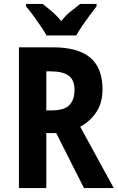

<svg xmlns="http://www.w3.org/2000/svg" viewBox="-20 -954 600 974"><path d="M246 -714Q376 -714 438 -661.5Q500 -609 500 -501Q500 -432 468.5 -385Q437 -338 387 -311L557 0H406L265 -279H215V0H76V-714ZM237 -592H215V-394H242Q306 -394 332 -421Q358 -448 358 -497Q358 -549 328 -570.5Q298 -592 237 -592ZM216 -774Q205 -794 186.5 -821.5Q168 -849 148 -876Q128 -903 112 -922V-934H196Q216 -919 242 -897Q268 -875 291 -847Q313 -876 339 -896.5Q365 -917 387 -934H470V-922Q455 -903 435 -876Q415 -849 396.5 -822Q378 -795 367 -774Z"/></svg>

Font: Noto Sans Kannada Condensed
Style: Bold
Weight: 700
Width: 3
Designer: Jelle Bosma - Monotype Design Team
Foundry: Monotype Imaging Inc.
Version: Version 2.005; ttfautohint (v1.8.4.7-5d5b)